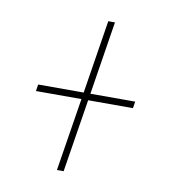

<svg xmlns="http://www.w3.org/2000/svg" viewBox="-58 -557 473 536"><g transform="rotate(10 178.5 -289.0)"><path d="M138 -72 171 -279H42L45 -298H174L207 -506H226L193 -298H320L317 -279H190L157 -72Z"/></g></svg>

Font: Georama Condensed Thin
Style: Italic
Weight: 100
Width: 3
Italic angle: -9°
Designer: Jean-Baptiste Levee
Foundry: Production Type
Version: Version 1.000